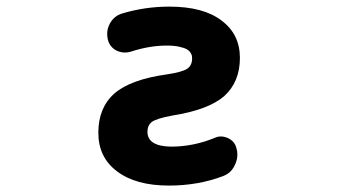

<svg xmlns="http://www.w3.org/2000/svg" viewBox="-20 -580 1040 592"><path d="M501 -7.8Q398.4 -7.8 340.8 -51.8Q283.2 -94.7 283.2 -170.9Q283.2 -248 333 -292Q382.8 -335 494.1 -350.6Q541 -357.4 557.6 -368.2Q572.3 -378.9 572.3 -399.4Q572.3 -404.3 571.8 -407.7Q571.3 -411.1 567.4 -417.5Q563.5 -423.8 555.7 -428.2Q547.9 -432.6 532.2 -436Q516.6 -439.5 494.1 -439.5Q441.4 -439.5 383.8 -420.9Q375 -418 365.2 -418Q352.5 -418 339.8 -423.8Q318.4 -434.6 312.5 -458Q310.5 -466.8 310.5 -475.6Q310.5 -492.2 318.4 -506.8Q331.1 -530.3 355.5 -538.1Q426.8 -559.6 502 -559.6Q607.4 -559.6 663.1 -516.6Q719.7 -474.6 719.7 -401.4Q719.7 -327.1 670.9 -283.2Q622.1 -241.2 510.7 -223.6Q462.9 -214.8 448.2 -204.1Q434.6 -193.4 434.6 -173.8Q434.6 -128.9 507.8 -127.9Q575.2 -127.9 640.6 -154.3Q650.4 -159.2 661.1 -159.2Q671.9 -159.2 682.6 -154.3Q704.1 -144.5 709 -123Q711.9 -113.3 711.9 -103.5Q711.9 -86.9 704.1 -71.3Q693.4 -46.9 668 -37.1Q590.8 -7.8 501 -7.8Z"/></svg>

Font: Rounded-X Mgen+ 1mn bold
Style: Bold
Weight: 700
Designer: [Source Han Sans]
Ryoko NISHIZUKA  (kana & ideographs); Paul D. Hunt (Latin, Greek & Cyrillic); Wenlong ZHANG  (bopomofo
Version: Version 1.059.20150602